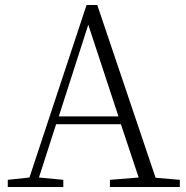

<svg xmlns="http://www.w3.org/2000/svg" viewBox="-20 -750 747 770"><path d="M334 -650.9 215.8 -283.2H455.1ZM420.9 0V-28.8L536.1 -38.1L464.8 -252H205.1L136.2 -38.1L233.9 -28.8V0H11.2V-28.8L98.1 -38.1L327.1 -730H370.1L604 -37.1L701.2 -28.8V0Z"/></svg>

Font: Source Han Serif TW ExtraLight
Style: Regular
Weight: 250
Designer: Ryoko NISHIZUKA Ë•øÂ°öÊ∂ºÂ≠ê (kana & ideographs); Frank Grie√ühammer (Latin, Greek & Cyrillic); Wenlong ZHANG Âº†ÊñáÈæô 
Foundry: Adobe
Version: Version 2.003;hotconv 1.1.1;makeotfexe 2.6.0